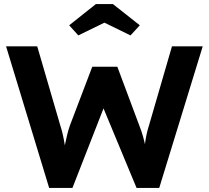

<svg xmlns="http://www.w3.org/2000/svg" viewBox="-20 -929 1034 949"><path d="M223 0 10 -700H164L278 -309Q285 -288 290.5 -263.5Q296 -239 299.5 -216.5Q303 -194 305.5 -174.5Q308 -155 310 -142L286 -143Q295 -185 301 -213.5Q307 -242 312.5 -264.5Q318 -287 326 -310L436 -599H560L668 -310Q680 -280 687.5 -252.5Q695 -225 700 -199.5Q705 -174 709 -148L688 -144Q691 -165 692.5 -180.5Q694 -196 695.5 -209Q697 -222 699 -235.5Q701 -249 705 -267.5Q709 -286 717 -311L830 -700H982L767 0H655L483 -414L499 -412L338 0ZM454 -909H538L671 -804L625 -754L496 -817L367 -754L322 -804Z"/></svg>

Font: Our Lexend SemiBold
Style: Regular
Weight: 600
Designer: Bonnie Shaver-Troup, Thomas Jockin
Foundry: Lexend
Version: Version 1.007